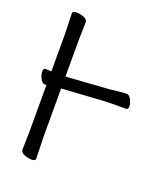

<svg xmlns="http://www.w3.org/2000/svg" viewBox="-133 -796 766 896"><g transform="rotate(20 250.0 -347.5)"><path d="M93 4Q74 -4 74 -17L76 -106V-340Q74 -339 69 -339H68Q55 -339 45.5 -357.5Q36 -376 36 -392Q36 -409 47 -408H48L76 -407V-589L73 -695Q73 -705 91.5 -705.5Q110 -706 130 -698Q148 -691 148 -677L146 -588V-407H151L357 -421Q419 -429 443 -429Q454 -429 464 -412Q474 -393 474 -377.5Q474 -362 461 -362H399Q372 -362 358 -361L152 -348H146V-105L149 1Q149 11 131 11.5Q113 12 93 4Z"/></g></svg>

Font: LXGW WenKai Mono TC
Style: Regular
Weight: 400
Designer: LXGW / Fontworks Inc.
Foundry: LXGW / Fontworks Inc.
Version: Version 1.330